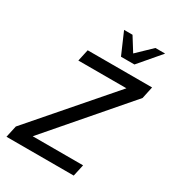

<svg xmlns="http://www.w3.org/2000/svg" viewBox="-214 -1039 1057 1162"><g transform="rotate(30 314.0 -458.0)"><path d="M14 0 32 -82 496 -617H160L178 -699H628L610 -615L150 -82H502L484 0ZM594 -916 466 -766H372L307 -916H366L426 -820L526 -916Z"/></g></svg>

Font: Fragment Mono SC
Style: Italic
Weight: 400
Italic angle: -12°
Monospace: yes
Designer: Wei Huang based on Nimbus Sans by URW Studio, based on Helvetica by Max Miedinger.
Foundry: Wei Huang
Version: Version 1.012; ttfautohint (v1.8.4.7-5d5b)